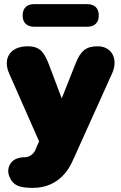

<svg xmlns="http://www.w3.org/2000/svg" viewBox="-20 -729 590 933"><path d="M23 122C40 172 73 184 140 184C278 184 325 71 335 48L342 33L525 -373C556 -442 523 -504 455 -504C401 -504 373 -485 348 -422L280 -251L216 -420C191 -486 164 -504 115 -504C26 -504 -6 -442 24 -373L170 -42L158 -15L153 -3C143 23 119 35 101 35C25 35 13 93 23 122ZM147 -599H403C440 -599 460 -619 460 -654C460 -689 440 -709 403 -709H147C110 -709 90 -689 90 -654C90 -619 110 -599 147 -599Z"/></svg>

Font: SN Pro Black
Style: Regular
Weight: 900
Designer: Tobias Whetton
Foundry: Supernotes
Version: Version 1.001;Glyphs 3.2 (3249)